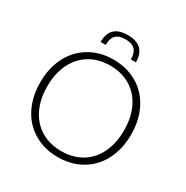

<svg xmlns="http://www.w3.org/2000/svg" viewBox="-201 -1063 1193 1234"><g transform="rotate(30 396.0 -445.5)"><path d="M733 -354Q733 -272 708.5 -205.2Q684 -138.5 639.5 -91.2Q595 -44 532.8 -18.2Q470.5 7.5 395.5 7.5Q320.5 7.5 258.5 -18.2Q196.5 -44 152 -91.2Q107.5 -138.5 83 -205.2Q58.5 -272 58.5 -354Q58.5 -435.5 83 -502.2Q107.5 -569 152 -616.2Q196.5 -663.5 258.5 -689.5Q320.5 -715.5 395.5 -715.5Q470.5 -715.5 532.8 -689.8Q595 -664 639.5 -616.5Q684 -569 708.5 -502.2Q733 -435.5 733 -354ZM680 -354Q680 -428 659.5 -487Q639 -546 601.5 -587Q564 -628 511.5 -649.8Q459 -671.5 395.5 -671.5Q332.5 -671.5 280 -649.8Q227.5 -628 189.8 -587Q152 -546 131.2 -487Q110.5 -428 110.5 -354Q110.5 -279.5 131.2 -220.8Q152 -162 189.8 -121Q227.5 -80 280 -58.5Q332.5 -37 395.5 -37Q459 -37 511.5 -58.5Q564 -80 601.5 -121Q639 -162 659.5 -220.8Q680 -279.5 680 -354ZM396 -897.5Q462.5 -897.5 494.8 -865.5Q527 -833.5 527 -771.5H489.5Q489.5 -794 484.5 -811.8Q479.5 -829.5 468.5 -841.5Q457.5 -853.5 439.8 -860Q422 -866.5 396 -866.5Q370 -866.5 352.2 -860Q334.5 -853.5 323.5 -841.5Q312.5 -829.5 307.8 -811.8Q303 -794 303 -771.5H265Q265 -835.5 297.5 -866.5Q330 -897.5 396 -897.5Z"/></g></svg>

Font: Lato 2
Style: Regular
Weight: 300
Designer: Lukasz Dziedzic with Adam Twardoch and Botio Nikoltchev
Foundry: tyPoland Lukasz Dziedzic
Version: Version 2.015; 2015-08-06; http://www.latofonts.com/